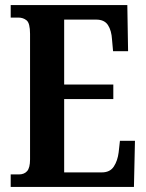

<svg xmlns="http://www.w3.org/2000/svg" viewBox="-20 -734 575 754"><path d="M22 0V-49H54Q75 -49 86.5 -62Q98 -75 98 -108V-601Q98 -643 84.5 -654Q71 -665 52 -665H22V-714H480L483 -533H424L420 -578Q418 -614 404 -635.5Q390 -657 358 -657H232V-402H425V-345H232V-57H380Q412 -57 427 -80Q442 -103 446 -136L451 -181H510L506 0Z"/></svg>

Font: Noto Serif Thai ExtraCondensed
Style: Bold
Weight: 700
Width: 2
Designer: Monotype Design Team
Foundry: Monotype Imaging Inc.
Version: Version 2.002; ttfautohint (v1.8.4.7-5d5b)